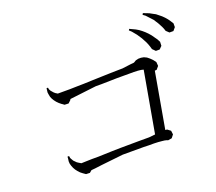

<svg xmlns="http://www.w3.org/2000/svg" viewBox="-126 -1040 1253 1112"><g transform="rotate(-20 500.0 -483.5)"><path d="M720.7 -129.9 704.1 -131.8 681.6 -133.8 656.2 -134.8H625L591.8 -135.7H510.7H463.9L330.1 -121.1L291 -116.2L262.7 -113.3L249 -101.6L225.6 -102.5L210 -113.3L196.3 -124L184.6 -136.7L174.8 -149.4L167 -163.1L161.1 -177.7L157.2 -191.4L156.2 -206.1L158.2 -220.7L159.2 -234.4H168.9L170.9 -221.7L176.8 -210.9L182.6 -201.2L190.4 -193.4L198.2 -185.5L207 -179.7L216.8 -173.8L221.7 -170.9L252 -171.9L287.1 -172.9H327.1L415 -175.8L465.8 -176.8L575.2 -177.7H635.7H641.6L679.7 -181.6L746.1 -556.6L744.1 -557.6L731.4 -560.5L712.9 -562.5L688.5 -563.5H658.2H624H583L538.1 -562.5L488.3 -561.5H452.1L288.1 -542V-538.1L270.5 -521.5L246.1 -522.5L231.4 -533.2L229.5 -534.2H228.5V-535.2L217.8 -543.9L206.1 -555.7L196.3 -568.4L188.5 -581.1L182.6 -594.7L179.7 -609.4L177.7 -623L180.7 -648.4H189.5L191.4 -637.7L197.3 -627L204.1 -619.1L210.9 -611.3L218.8 -604.5L231.4 -596.7H271.5H305.7L345.7 -597.7L392.6 -598.6L447.3 -600.6L507.8 -602.5L575.2 -604.5L633.8 -605.5L686.5 -612.3L707 -614.3L721.7 -623L738.3 -627H754.9L771.5 -624L788.1 -616.2L802.7 -604.5L817.4 -589.8L830.1 -573.2L832 -548.8L816.4 -530.3L804.7 -529.3L744.1 -185.5L754.9 -184.6L774.4 -169.9L777.3 -146.5L762.7 -127.9L739.3 -124L732.4 -127ZM821.3 -685.5 814.5 -701.2 806.6 -715.8 798.8 -730.5 779.3 -759.8 756.8 -787.1 743.2 -799.8 748 -807.6 783.2 -791 799.8 -781.2 815.4 -769.5 830.1 -756.8 843.8 -743.2 857.4 -727.5 869.1 -710.9 880.9 -694.3 890.6 -675.8 889.6 -651.4 873 -634.8H849.6L832 -652.3L827.1 -668.9ZM931.6 -752.9 917 -780.3 899.4 -807.6 876 -833 863.3 -846.7 848.6 -857.4 853.5 -866.2 888.7 -852.5 906.2 -842.8 922.9 -834 937.5 -822.3 952.1 -810.5 965.8 -796.9 978.5 -782.2 989.3 -766.6 1000 -750V-726.6L984.4 -708H960L942.4 -724.6L937.5 -739.3Z"/></g></svg>

Font: Kurinto Seri
Style: Regular
Weight: 400
Designer: Kurinto was developed by Clint Goss from a range of fonts that are compatible with the SIL Open Font License Version 1.1
Foundry: Clinton F. Goss
Version: Version 2.196; July 25, 2020